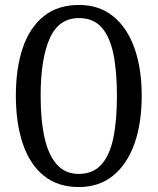

<svg xmlns="http://www.w3.org/2000/svg" viewBox="-20 -745 637 775"><path d="M298 10Q213 10 156.5 -36Q100 -82 72 -165Q44 -248 44 -359Q44 -470 72 -552Q100 -634 156.5 -679.5Q213 -725 299 -725Q380 -725 436.5 -679.5Q493 -634 522.5 -551.5Q552 -469 552 -358Q552 -247 522.5 -164.5Q493 -82 436.5 -36Q380 10 298 10ZM298 -43Q355 -43 389 -80.5Q423 -118 437.5 -188.5Q452 -259 452 -358Q452 -458 437.5 -528Q423 -598 389.5 -635Q356 -672 299 -672Q217 -672 180.5 -589.5Q144 -507 144 -358Q144 -259 160 -188.5Q176 -118 210 -80.5Q244 -43 298 -43Z"/></svg>

Font: Noto Serif ExtraCondensed
Style: Regular
Weight: 400
Width: 2
Designer: Monotype Design Team
Foundry: Monotype Imaging Inc.
Version: Version 2.013